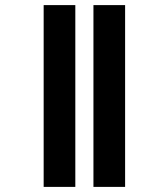

<svg xmlns="http://www.w3.org/2000/svg" viewBox="-20 -682 610 752"><path d="M151 -662V50H275V-662ZM346 -662V50H470V-662Z"/></svg>

Font: Noto Sans Sinhala UI SemiCondensed ExtraBold
Style: Regular
Weight: 800
Width: 4
Designer: Jelle Bosma - Monotype Design Team
Foundry: Monotype Imaging Inc.
Version: Version 2.006